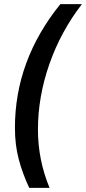

<svg xmlns="http://www.w3.org/2000/svg" viewBox="-20 -770 415 926"><path d="M52 -154Q52 -479 271 -750H375Q273 -618 218 -460.5Q163 -303 163 -145Q163 1 219 136H121Q89 68 70.5 -1.5Q52 -71 52 -154Z"/></svg>

Font: Cabin SemiBold
Style: Italic
Weight: 600
Italic angle: -7°
Designer: Pablo Impallari
Foundry: Pablo Impallari. http://www.impallari.com Igino Marini. http://www.ikern.com
Version: Version 2.200